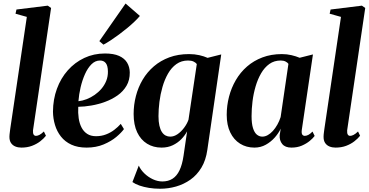

<svg xmlns="http://www.w3.org/2000/svg" viewBox="-20 -850 2150 1120"><path d="M172.5 -89.5Q171.5 -72.5 176.2 -65Q181 -57.5 190 -57.5Q198.5 -57.5 209.8 -63Q221 -68.5 236 -83L248 -58Q235 -41.5 214.8 -25.8Q194.5 -10 167 0.5Q139.5 11 104.5 11Q85.5 11 69.5 4.5Q53.5 -2 44 -16.2Q34.5 -30.5 35 -54Q35 -59 35.8 -66.5Q36.5 -74 37.8 -83Q39 -92 40 -100L136.5 -751.5L70.5 -770L76 -794.5L258.5 -817L278 -803.5Z M703 -97Q688.5 -76.5 658.5 -51.2Q628.5 -26 584.5 -7.5Q540.5 11 485 11Q433.5 11 396.2 -6.2Q359 -23.5 335.5 -53.5Q312 -83.5 300.8 -121Q289.5 -158.5 289 -199Q289.5 -270.5 312 -332Q334.5 -393.5 375.5 -439.8Q416.5 -486 471.8 -512Q527 -538 592.5 -538Q643 -538 674.8 -523.8Q706.5 -509.5 721.5 -484.5Q736.5 -459.5 737 -427.5Q737.5 -383 718 -349.8Q698.5 -316.5 665.8 -293.5Q633 -270.5 593.5 -256Q554 -241.5 513 -234.5Q472 -227.5 436.5 -227Q434.5 -191.5 439 -160.5Q443.5 -129.5 455.8 -106Q468 -82.5 488.8 -69Q509.5 -55.5 540 -55.5Q571.5 -55.5 598.2 -65.8Q625 -76 646.5 -92.5Q668 -109 684.5 -127.5ZM563.5 -497Q535.5 -497 513.5 -475Q491.5 -453 475.8 -417.8Q460 -382.5 450.2 -340.8Q440.5 -299 437.5 -259.5Q461 -262 485.5 -271.5Q510 -281 532.2 -296.5Q554.5 -312 572 -332.5Q589.5 -353 599.8 -378.5Q610 -404 609.5 -433.5Q609 -467 597 -482Q585 -497 563.5 -497ZM559.5 -610 712.5 -829.5 796 -757Q784.5 -743 765.5 -724.8Q746.5 -706.5 723 -687Q699.5 -667.5 674.5 -649Q649.5 -630.5 626 -615Q602.5 -599.5 583.5 -589.5Z M1189.5 24Q1181 84.5 1155 127.8Q1129 171 1090.8 198Q1052.5 225 1007 238Q961.5 251 913.5 251Q879.5 251 849 246Q818.5 241 794 232.5Q769.5 224 752.5 212L789.5 116Q800.5 140.5 822.5 161.8Q844.5 183 872 195.8Q899.5 208.5 927 208.5Q961.5 208.5 986.5 192.5Q1011.5 176.5 1027.2 143.5Q1043 110.5 1050.5 59.5L1071.5 -84Q1058.5 -59.5 1037.5 -38Q1016.5 -16.5 987.8 -2.8Q959 11 922.5 11Q874.5 11 837.8 -11.8Q801 -34.5 780.2 -78.2Q759.5 -122 759.5 -185Q759.5 -238.5 772.8 -289.8Q786 -341 812.2 -385.2Q838.5 -429.5 877.5 -463Q916.5 -496.5 967.8 -515.5Q1019 -534.5 1083 -534.5Q1115 -534.5 1142.5 -528.2Q1170 -522 1191 -512.5L1270.5 -532.5ZM1128 -476.5Q1121.5 -485 1109 -491Q1096.5 -497 1077 -497Q1038 -497 1009 -476.2Q980 -455.5 960 -420.5Q940 -385.5 927.8 -342.8Q915.5 -300 910 -255.8Q904.5 -211.5 904.5 -172.5Q904.5 -140 909.8 -117.2Q915 -94.5 924.2 -80.2Q933.5 -66 946 -59.5Q958.5 -53 973 -53Q995 -53 1016 -67.5Q1037 -82 1054 -104.8Q1071 -127.5 1079.5 -151.5Z M1740.5 -92.5Q1738 -72.5 1743.2 -65Q1748.5 -57.5 1758 -57.5Q1767.5 -57.5 1778.8 -63.2Q1790 -69 1803 -82.5L1815.5 -57Q1806 -44 1786.8 -28Q1767.5 -12 1740.8 -0.5Q1714 11 1680 11Q1643.5 11 1626.5 -9.8Q1609.5 -30.5 1611.5 -61.5L1617.5 -99.5Q1605 -73 1582.8 -47.8Q1560.5 -22.5 1530.5 -5.8Q1500.5 11 1464 11Q1417 11 1380.2 -12Q1343.5 -35 1323 -77.8Q1302.5 -120.5 1302.5 -180Q1302.5 -234 1316 -286Q1329.5 -338 1355.8 -383Q1382 -428 1421 -462Q1460 -496 1511 -515.2Q1562 -534.5 1624.5 -534.5Q1653.5 -534.5 1680.2 -528.2Q1707 -522 1728 -513L1805.5 -532.5ZM1662.5 -477.5Q1657 -485.5 1645.5 -491.2Q1634 -497 1617.5 -497Q1579.5 -497 1551.2 -476.8Q1523 -456.5 1503.2 -422.5Q1483.5 -388.5 1471 -346Q1458.5 -303.5 1453 -258.8Q1447.5 -214 1447.5 -172.5Q1447.5 -129 1455.8 -102.8Q1464 -76.5 1478.2 -64.8Q1492.5 -53 1510.5 -53Q1526 -53 1541.8 -61.8Q1557.5 -70.5 1571.8 -86.2Q1586 -102 1597.8 -122.8Q1609.5 -143.5 1617 -167Z M2005 -89.5Q2004 -72.5 2008.8 -65Q2013.5 -57.5 2022.5 -57.5Q2031 -57.5 2042.2 -63Q2053.5 -68.5 2068.5 -83L2080.5 -58Q2067.5 -41.5 2047.2 -25.8Q2027 -10 1999.5 0.5Q1972 11 1937 11Q1918 11 1902 4.5Q1886 -2 1876.5 -16.2Q1867 -30.5 1867.5 -54Q1867.5 -59 1868.2 -66.5Q1869 -74 1870.2 -83Q1871.5 -92 1872.5 -100L1969 -751.5L1903 -770L1908.5 -794.5L2091 -817L2110.5 -803.5Z"/></svg>

Font: Merriweather 96pt
Style: Bold Italic
Weight: 700
Italic angle: -7.8°
Version: Version 2.101